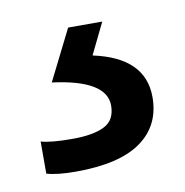

<svg xmlns="http://www.w3.org/2000/svg" viewBox="-42 -41 310 322"><g transform="rotate(-10 112.5 120.0)"><path d="M211.9 139.2Q211.9 187.5 175 213.9Q138.2 240.2 64 240.2Q32.2 240.2 14.2 234.9V180.2Q31.2 185.1 67.4 185.1Q103.5 185.1 122.3 175.5Q141.1 166 141.1 141.1Q141.1 97.7 49.8 85.9L92.8 0H150.9L125 53.2Q211.9 71.8 211.9 139.2Z"/></g></svg>

Font: NotoSans
Style: Regular
Weight: 400
Designer: Monotype Design team
Foundry: Monotype Imaging Inc.
Version: Version 1.04